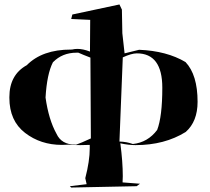

<svg xmlns="http://www.w3.org/2000/svg" viewBox="-20 -722 941 860"><path d="M299 118 293 112 368 103 362 76Q382 -1 382 -58V-73L340 -72Q310 -72 287 -74L257 -73Q162 -73 92 -127Q22 -181 22 -284V-287Q22 -387 100 -430Q169 -500 298 -500H302Q314 -503 327 -503Q352 -503 383 -491L384 -633L299 -637L304 -657L515 -702L526 -679L528 -573L538 -483Q577 -492 603 -499Q727 -494 811 -444Q865 -387 865 -266Q865 -178 812 -131Q717 -72 587 -72Q556 -72 519 -80Q530 3 530 67L529 95L607 101L592 112ZM321 -74Q342 -81 387 -102L385 -464Q351 -477 331 -486H323Q259 -486 217 -443Q190 -390 184 -285Q198 -186 233 -123Q255 -74 318 -74ZM575 -77Q642 -84 684 -140Q707 -200 707 -329Q707 -483 593 -483Q569 -483 530 -465L515 -88Q548 -87 575 -77Z"/></svg>

Font: Xiangcui Kesong Xiangcui Kesong
Style: Regular
Weight: 400
Version: Version 1.501;March 28, 2024;FontCreator 14.0.0.2814 64-bit